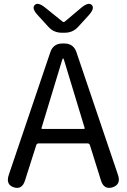

<svg xmlns="http://www.w3.org/2000/svg" viewBox="-20 -956 647 980"><path d="M50 0Q8 -14 25 -64L237 -690Q252 -734 299 -734H308Q355 -734 370 -690L582 -64Q599 -15 555 0Q510 14 495 -36L439 -215Q436 -224 427 -224H177Q168 -224 165 -215L108 -36Q93 14 50 0ZM192 -303Q191 -298 196 -298H408Q413 -298 412 -303L307 -649Q304 -658 302 -658Q300 -658 297 -649ZM295 -789Q255 -789 228 -818L175 -876Q140 -913 157 -930Q173 -948 212 -916L299 -846Q305 -841 311 -846L393 -915Q432 -948 449 -930Q465 -913 431 -876L378 -818Q351 -789 311 -789Z"/></svg>

Font: Resource Han Rounded CN
Style: Regular
Weight: 400
Designer: Cyano Hao (round all glyphs); Ryoko NISHIZUKA  (kana, bopomofo & ideographs); Paul D. Hunt (Latin, Greek & Cyrillic); Sa
Foundry: Cyano Hao
Version: 0.990